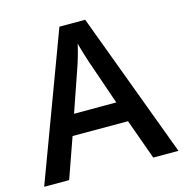

<svg xmlns="http://www.w3.org/2000/svg" viewBox="-106 -815 873 913"><g transform="rotate(-15 330.5 -358.5)"><path d="M537.1 0 465.8 -198.2H192.9L123 0H0L267.1 -716.8H394L661.1 0ZM435.1 -298.8 368.2 -493.2Q360.8 -512.7 347.9 -554.7Q335 -596.7 330.1 -616.2Q316.9 -556.2 291.5 -484.9L227.1 -298.8Z"/></g></svg>

Font: f4446545128       
Style: Regular
Weight: 600
Foundry: Ascender Corporation
Version: Version 1.10